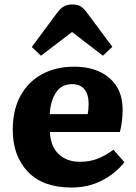

<svg xmlns="http://www.w3.org/2000/svg" viewBox="-20 -824 606 858"><path d="M299 14Q171 14 104 -57Q37 -128 37 -244Q37 -333 71.5 -396Q106 -459 168 -492.5Q230 -526 311 -526Q410 -526 469 -475.5Q528 -425 528 -334Q528 -283 516 -234H203Q206 -170 242 -135.5Q278 -101 337 -101Q382 -101 418 -115.5Q454 -130 487 -155L536 -99Q497 -49 436 -17.5Q375 14 299 14ZM202 -314H372Q376 -335 376 -361Q376 -402 357 -425Q338 -448 302 -448Q255 -448 230.5 -411Q206 -374 202 -314ZM163 -575 122 -614 234 -765Q251 -788 266.5 -796Q282 -804 303 -804Q330 -804 344.5 -793Q359 -782 377 -756L482 -615L440 -575L302 -681Z"/></svg>

Font: Literata 12pt
Style: Bold
Weight: 700
Designer: Latin by Veronika Burian and Jose Scaglione. Greek by Irene Vlachou. Cyrillic by Vera Evstafieva.
Foundry: TypeTogether
Version: Version 3.002